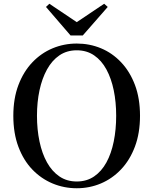

<svg xmlns="http://www.w3.org/2000/svg" viewBox="-20 -985 817 1023"><path d="M389 18Q321 18 260 -7.5Q199 -33 152 -82Q105 -131 78 -203Q51 -275 51 -368Q51 -460 78 -531.5Q105 -603 152 -652.5Q199 -702 260 -727.5Q321 -753 389 -753Q457 -753 517.5 -728Q578 -703 625 -653.5Q672 -604 699 -532.5Q726 -461 726 -368Q726 -276 699 -204Q672 -132 625 -82.5Q578 -33 517.5 -7.5Q457 18 389 18ZM389 -18Q442 -18 481.5 -45Q521 -72 547 -119.5Q573 -167 586 -231Q599 -295 599 -368Q599 -441 586 -504Q573 -567 547 -615Q521 -663 481.5 -690Q442 -717 389 -717Q336 -717 296.5 -690Q257 -663 230.5 -615Q204 -567 190.5 -504Q177 -441 177 -368Q177 -295 190.5 -231Q204 -167 230.5 -119.5Q257 -72 296.5 -45Q336 -18 389 -18ZM243 -965 389 -867 535 -965 554 -948 421 -796H356L225 -948Z"/></svg>

Font: Early Summer Mincho SemiBold
Style: Regular
Weight: 600
Designer: GuiWonder
Version: Version 1.002